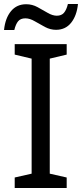

<svg xmlns="http://www.w3.org/2000/svg" viewBox="-33 -933 407 953"><path d="M298 0H40V-52L124 -71V-642L40 -662V-714H298V-662L214 -642V-71L298 -52ZM-13 -784Q-7 -843 21.5 -877.5Q50 -912 97 -912Q127 -912 153.5 -897.5Q180 -883 204 -869Q228 -855 249 -855Q272 -855 284.5 -869.5Q297 -884 304 -913H354Q348 -855 320 -820Q292 -785 245 -785Q217 -785 190.5 -799Q164 -813 139.5 -827.5Q115 -842 93 -842Q69 -842 57 -827.5Q45 -813 38 -784Z"/></svg>

Font: Noto Sans Living
Style: Regular
Weight: 400
Designer: Monotype Design Team
Foundry: Monotype Imaging Inc.
Version: Version 2.013; ttfautohint (v1.8.4.7-5d5b)